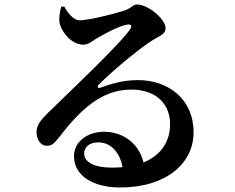

<svg xmlns="http://www.w3.org/2000/svg" viewBox="-20 -785 1040 851"><path d="M333 -695C307 -695 282 -724 265 -756L251 -755C245 -730 242 -713 243 -690C246 -655 291 -587 350 -587C371 -587 388 -602 407 -614C445 -636 507 -670 544 -676C560 -679 570 -672 553 -650C501 -579 291 -381 193 -285C160 -253 144 -231 142 -204C140 -166 162 -140 184 -139C209 -138 219 -147 243 -178C328 -288 424 -388 561 -388C676 -388 735 -320 734 -232C733 -163 699 -99 616 -65C592 -163 510 -201 442 -201C368 -201 308 -158 308 -92C308 -5 395 46 512 46C718 46 837 -62 838 -196C839 -346 726 -430 591 -430C514 -430 457 -407 424 -396C414 -393 408 -400 419 -411C457 -451 580 -557 646 -600C679 -623 714 -631 714 -659C714 -702 635 -765 588 -765C567 -765 567 -750 528 -737C474 -720 369 -695 333 -695ZM523 -44C508 -43 493 -42 476 -42C399 -42 353 -66 353 -104C353 -135 378 -154 416 -154C470 -154 511 -111 523 -44Z"/></svg>

Font: Noto Serif CJK KR
Style: Bold
Weight: 700
Designer: Ryoko NISHIZUKA 西塚涼子 (kana & ideographs); Frank Grießhammer (Latin, Greek & Cyrillic); Wenlong ZHANG 张文龙 (bopomofo); San
Foundry: Adobe
Version: Version 2.001;hotconv 1.1.0;makeotfexe 2.6.0